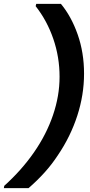

<svg xmlns="http://www.w3.org/2000/svg" viewBox="-66 -831 466 996"><path d="M-46 145 -44 133Q46 52 110.5 -41Q175 -134 209 -234Q226 -284 234.5 -333.5Q243 -383 243 -433Q243 -535 210.5 -629.5Q178 -724 119 -799L122 -811H250Q304 -746 337 -652Q370 -558 370 -449Q370 -339 335 -231Q300 -123 235 -27Q203 22 164.5 64.5Q126 107 82 145Z"/></svg>

Font: Rethink Sans
Style: Bold Italic
Weight: 700
Italic angle: -10°
Designer: The Rethink Sans project authors (Hans Thiessen). DM Sans designed by Colophon Foundry.
Foundry: Rethink Communications LLC
Version: Version 1.001